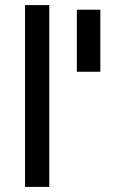

<svg xmlns="http://www.w3.org/2000/svg" viewBox="-20 -732 490 752"><path d="M78 0H173V-712H78ZM373 -694H281V-451H373Z"/></svg>

Font: TitilliumText22L
Style: 600 wt
Weight: 600
Designer: Campivisivi
Foundry: Campivisivi
Version: 1.000